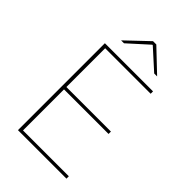

<svg xmlns="http://www.w3.org/2000/svg" viewBox="-245 -911 998 998"><g transform="rotate(45 253.5 -412.0)"><path d="M92.5 0V-639H112V0ZM99 0V-17.5H449V0ZM102.5 -319V-336.5H439.5V-319ZM98 -621.5V-639H446.5V-621.5ZM262 -823.5H286L406 -709.5V-709H385L275.5 -808H272.5L163 -709H142V-709.5Z"/></g></svg>

Font: Anek Gurmukhi Medium Thin
Style: Regular
Weight: 250
Version: Version 1.003